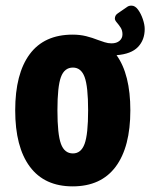

<svg xmlns="http://www.w3.org/2000/svg" viewBox="-20 -654 534 682"><path d="M238 8Q138 8 86 -62Q34 -132 34 -262Q34 -392 85.5 -461.5Q137 -531 238 -531Q264 -531 286 -525.5Q308 -520 328 -512Q339 -508 351.5 -504Q364 -500 376 -500Q394 -500 404.5 -509Q415 -518 415 -532Q415 -546 408.5 -556Q402 -566 395 -574Q388 -582 388 -588Q388 -600 399 -607L431 -629Q437 -634 447 -634Q460 -634 470.5 -619.5Q481 -605 487.5 -585.5Q494 -566 494 -551Q494 -512 470 -487Q446 -462 394 -458Q443 -390 443 -262Q443 -132 391 -62Q339 8 238 8ZM239 -109Q268 -109 280.5 -143Q293 -177 293 -262Q293 -347 280.5 -380.5Q268 -414 239 -414Q209 -414 196.5 -380.5Q184 -347 184 -262Q184 -177 196.5 -143Q209 -109 239 -109Z"/></svg>

Font: Asap Condensed VF Beta
Style: Regular
Weight: 400
Designer: Pablo Cosgaya
Foundry: Omnibus-Type
Version: Version 1.008